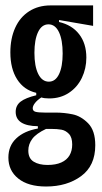

<svg xmlns="http://www.w3.org/2000/svg" viewBox="-20 -548 377 710"><path d="M11 34.7Q11 -9 40.2 -36.3Q69.3 -63.7 120 -72.7V-81.3Q79.7 -81.7 58.8 -95Q38 -108.3 38 -134.3Q38 -158 56.3 -172.2Q74.7 -186.3 114 -195.7V-204.7Q68.3 -215.3 43.3 -254.7Q18.3 -294 18.3 -354Q18.3 -406 36.2 -445.3Q54 -484.7 87.8 -506.3Q121.7 -528 167 -528H324.3V-452.3L198.3 -474V-466.7Q246.3 -455.7 272.8 -421.3Q299.3 -387 299.3 -335Q299.3 -294.7 282.7 -260Q266 -225.3 234.8 -204.7Q203.7 -184 161.7 -184Q143.3 -184 133 -187.7Q118 -178 109.5 -167.2Q101 -156.3 101 -147.7Q101 -137.3 111.8 -134.5Q122.7 -131.7 145.3 -131.7H185.7Q217 -131.7 248.2 -125.3Q279.3 -119 305.8 -92.2Q332.3 -65.3 332.3 -11Q332.3 65 280 103.3Q227.7 141.7 150.3 141.7Q84.3 141.7 47.7 112.3Q11 83 11 34.7ZM247 -13.7Q247 -40.3 234.8 -53Q222.7 -65.7 207 -68.5Q191.3 -71.3 169 -71.3H150.3Q114.3 -54.3 99.5 -34.7Q84.7 -15 84.7 8.7Q84.7 37.7 104.5 49.8Q124.3 62 155.7 62Q186.3 62 206.7 52.8Q227 43.7 237 26.7Q247 9.7 247 -13.7ZM211.7 -350.3Q211.7 -400.3 198 -429.2Q184.3 -458 159.3 -458Q134.3 -458 120.8 -429.5Q107.3 -401 107.3 -352.7Q107.3 -302.7 121.5 -274.3Q135.7 -246 160.7 -246Q185 -246 198.3 -273.8Q211.7 -301.7 211.7 -350.3Z"/></svg>

Font: Bricolage Grotesque 96pt Condensed ExBd
Style: Regular
Weight: 800
Width: 3
Designer: Mathieu Triay
Foundry: Atelier Triay
Version: Version 1.001;Glyphs 3.2 (3207)